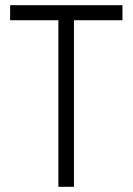

<svg xmlns="http://www.w3.org/2000/svg" viewBox="-20 -720 511 740"><path d="M205 0V-642H19V-700H452V-642H265V0Z"/></svg>

Font: Stick No Bills ExtraLight Light
Style: Regular
Weight: 300
Version: Version 2.000